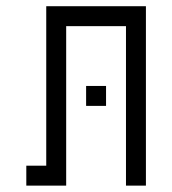

<svg xmlns="http://www.w3.org/2000/svg" viewBox="-20 -582 540 602"><path d="M437.5 0H375V-500H187.5V0H62.5V-62.5H125V-562.5H437.5ZM250 -312.5H312.5V-250H250Z"/></svg>

Font: 寒蝉点阵体 16px
Style: Regular
Weight: 400
Designer: Designed by Warren2060
Foundry: ChillType
Version: Version 1.000